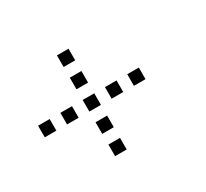

<svg xmlns="http://www.w3.org/2000/svg" viewBox="-100 -723 800 746"><g transform="rotate(-30 300.0 -350.0)"><path d="M225 -576Q224 -576 224 -576Q224 -576 224 -575V-525Q224 -524 224 -524Q224 -524 225 -524H275Q276 -524 276 -524Q276 -524 276 -525V-575Q276 -576 276 -576Q276 -576 275 -576ZM225 -476Q224 -476 224 -476Q224 -476 224 -475V-425Q224 -424 224 -424Q224 -424 225 -424H275Q276 -424 276 -424Q276 -424 276 -425V-475Q276 -476 276 -476Q276 -476 275 -476ZM25 -376Q24 -376 24 -376Q24 -376 24 -375V-325Q24 -324 24 -324Q24 -324 25 -324H75Q76 -324 76 -324Q76 -324 76 -325V-375Q76 -376 76 -376Q76 -376 75 -376ZM125 -376Q124 -376 124 -376Q124 -376 124 -375V-325Q124 -324 124 -324Q124 -324 125 -324H175Q176 -324 176 -324Q176 -324 176 -325V-375Q176 -376 176 -376Q176 -376 175 -376ZM225 -376Q224 -376 224 -376Q224 -376 224 -375V-325Q224 -324 224 -324Q224 -324 225 -324H275Q276 -324 276 -324Q276 -324 276 -325V-375Q276 -376 276 -376Q276 -376 275 -376ZM325 -376Q324 -376 324 -376Q324 -376 324 -375V-325Q324 -324 324 -324Q324 -324 325 -324H375Q376 -324 376 -324Q376 -324 376 -325V-375Q376 -376 376 -376Q376 -376 375 -376ZM425 -376Q424 -376 424 -376Q424 -376 424 -375V-325Q424 -324 424 -324Q424 -324 425 -324H475Q476 -324 476 -324Q476 -324 476 -325V-375Q476 -376 476 -376Q476 -376 475 -376ZM225 -276Q224 -276 224 -276Q224 -276 224 -275V-225Q224 -224 224 -224Q224 -224 225 -224H275Q276 -224 276 -224Q276 -224 276 -225V-275Q276 -276 276 -276Q276 -276 275 -276ZM225 -176Q224 -176 224 -176Q224 -176 224 -175V-125Q224 -124 224 -124Q224 -124 225 -124H275Q276 -124 276 -124Q276 -124 276 -125V-175Q276 -176 276 -176Q276 -176 275 -176Z"/></g></svg>

Font: Doto
Style: Regular
Weight: 400
Monospace: yes
Version: Version 1.000